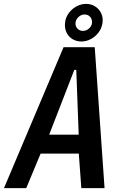

<svg xmlns="http://www.w3.org/2000/svg" viewBox="-28 -968 648 988"><path d="M299 -725H459.5L510 0H390.5L377.5 -177.5H181L107 0H-7.5ZM377 -275 364.5 -608.5H354.5L225 -275ZM306 -839.5Q306 -848.5 307.5 -857.5Q311.5 -882 327.8 -903Q344 -924 367.2 -936Q390.5 -948 415 -948Q439 -948 458.5 -936.8Q478 -925.5 489.2 -906.2Q500.5 -887 500.5 -864Q500.5 -856 499 -847Q494.5 -821 478.5 -800Q462.5 -779 439.2 -766.8Q416 -754.5 391 -754.5Q366.5 -754.5 347 -765.5Q327.5 -776.5 316.8 -796Q306 -815.5 306 -839.5ZM445 -847Q445.5 -850 445.5 -855Q445.5 -871.5 434.8 -882.5Q424 -893.5 407 -893.5Q389 -893.5 374.8 -879.5Q360.5 -865.5 360.5 -847Q360.5 -831 371.5 -820Q382.5 -809 399 -809Q415.5 -809 429 -820.5Q442.5 -832 445 -847Z"/></svg>

Font: JuliaMono SemiBold
Style: Italic
Weight: 600
Italic angle: -9°
Monospace: yes
Designer: cormullion
Foundry: corm
Version: Version 0.056; ttfautohint (v1.8.4)